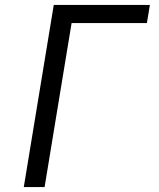

<svg xmlns="http://www.w3.org/2000/svg" viewBox="-20 -755 640 775"><path d="M76 0 197 -735H585L573 -662H269L160 0Z"/></svg>

Font: Iosevka Custom Oblique
Style: Regular
Weight: 400
Italic angle: -9°
Designer: Belleve Invis
Foundry: Belleve Invis
Version: Version 27.0.1